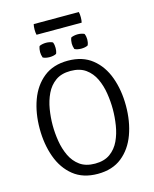

<svg xmlns="http://www.w3.org/2000/svg" viewBox="-139 -1054 932 1159"><g transform="rotate(-15 326.5 -475.0)"><path d="M138 -342Q138 -293.5 146.2 -242.5Q154.5 -191.5 175 -148.2Q195.5 -105 232.2 -78.5Q269 -52 326.5 -52Q384 -52 420.8 -78.5Q457.5 -105 477.8 -148.2Q498 -191.5 506 -242.5Q514 -293.5 514 -342Q514 -390.5 506 -441.2Q498 -492 477.8 -535Q457.5 -578 420.8 -604.5Q384 -631 326.5 -631Q269 -631 232.2 -604.5Q195.5 -578 175 -535Q154.5 -492 146.2 -441.2Q138 -390.5 138 -342ZM57 -342Q57 -439.5 86.2 -519.5Q115.5 -599.5 175.2 -647.2Q235 -695 326.5 -695Q418.5 -695 478.2 -647.2Q538 -599.5 567 -519.2Q596 -439 596 -342Q596 -244 566.8 -163.8Q537.5 -83.5 478 -35.8Q418.5 12 326.5 12Q234.5 12 174.8 -36Q115 -84 86 -164.5Q57 -245 57 -342ZM425.5 -744Q414.5 -744 403 -746.2Q391.5 -748.5 383.5 -753Q380 -762.5 378.5 -771.5Q377 -780.5 377 -788.5Q377 -797 378.5 -806Q380 -815 383.5 -824.5Q391.5 -829 403 -831.2Q414.5 -833.5 425.5 -833.5Q436.5 -833.5 448 -831.2Q459.5 -829 467 -824.5Q471 -815 472.5 -806Q474 -797 474 -788.5Q474 -780.5 472.5 -771.5Q471 -762.5 467 -753Q459.5 -748.5 448 -746.2Q436.5 -744 425.5 -744ZM227.5 -744Q216.5 -744 205 -746.2Q193.5 -748.5 185.5 -753Q182 -762.5 180.5 -771.5Q179 -780.5 179 -788.5Q179 -797 180.5 -806Q182 -815 185.5 -824.5Q193.5 -829 205 -831.2Q216.5 -833.5 227.5 -833.5Q238.5 -833.5 250 -831.2Q261.5 -829 269.5 -824.5Q273.5 -815 274.8 -806Q276 -797 276 -788.5Q276 -780.5 274.8 -771.5Q273.5 -762.5 269.5 -753Q261.5 -748.5 250 -746.2Q238.5 -744 227.5 -744ZM185.5 -895Q182 -908.5 182 -927.5Q182 -947 185.5 -961.5H467.5Q469.5 -953.5 470.2 -946Q471 -938.5 471 -927.5Q471 -908.5 467.5 -895Z"/></g></svg>

Font: Signika Light Light
Style: Regular
Weight: 300
Version: Version 2.001